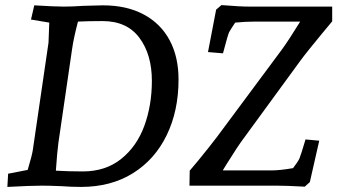

<svg xmlns="http://www.w3.org/2000/svg" viewBox="-20 -731 1334 756"><path d="M12 -47 89 -62Q106 -119 109 -139L171 -563L174 -642L102 -654L115 -710Q195 -705 231 -705Q266 -705 308 -708L385 -710Q479 -710 546 -674Q613 -638 648 -572.5Q683 -507 683 -418Q683 -295 636.5 -199Q590 -103 503.5 -49Q417 5 299 5Q260 5 221 2Q171 0 146 0Q102 0 9 5ZM306 -56Q396 -56 457.5 -105.5Q519 -155 548.5 -236Q578 -317 578 -413Q578 -516 529 -582Q480 -648 384 -648Q325 -648 287 -646Q270 -581 264 -539L210 -169Q205 -132 200 -59Q250 -56 306 -56ZM1070 0H726L727 -59Q759 -96 799 -146.5Q839 -197 856 -221L1090 -536Q1115 -570 1162 -646H983Q948 -646 906 -642Q888 -615 882 -604Q877 -593 858 -521L799 -526L831 -693L852 -711Q924 -705 962 -705H1288V-647L1249 -600Q1225 -571 1200 -540Q1175 -509 1162 -491L929 -172Q921 -162 875 -89L857 -60H1049Q1082 -60 1134 -69Q1155 -97 1159 -107Q1164 -118 1183 -182L1237 -177L1200 -14L1180 4Q1106 0 1070 0Z"/></svg>

Font: Andada Pro Medium
Style: Italic
Weight: 500
Italic angle: -7°
Designer: Carolina Giovagnoli
Foundry: Huerta Tipografica
Version: Version 3.005; ttfautohint (v1.8.4)